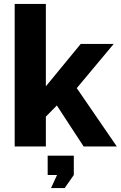

<svg xmlns="http://www.w3.org/2000/svg" viewBox="-20 -750 618 983"><path d="M408.2 0 271 -210 214.8 -152.8V0H55.2V-730H214.8V-308.1L393.1 -524.9H562L373 -298.8L578.1 0ZM241.2 212.9 272 146H224.1V46.9H357.9V146L311 212.9Z"/></svg>

Font: Rawline ExtraBold
Style: Regular
Weight: 800
Designer: Matt McInerney, Pablo Impallari, Rodrigo Fuenzalida
Foundry: Matt McInerney, Pablo Impallari, Rodrigo Fuenzalida
Version: Version 4.020;PS 004.020;hotconv 1.0.88;makeotf.lib2.5.64775